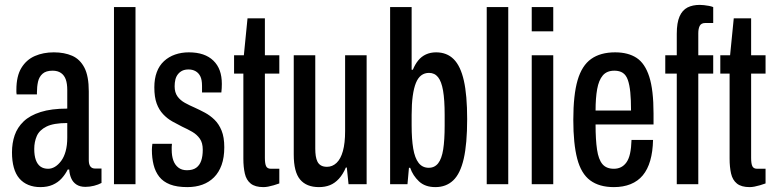

<svg xmlns="http://www.w3.org/2000/svg" viewBox="-20 -753 3165 785"><path d="M145 12Q118 12 96 3Q74 -6 59 -23.5Q44 -41 36.5 -68Q29 -95 29 -130Q29 -168 40 -200Q51 -232 76.5 -256.5Q102 -281 146 -295Q190 -309 255 -309V-385Q255 -411 249 -428Q243 -445 229.5 -454.5Q216 -464 195 -464Q168 -464 154 -451.5Q140 -439 135.5 -419Q131 -399 131 -375V-367H48Q47 -371 47 -376Q47 -381 47 -386Q47 -442 67.5 -475.5Q88 -509 122.5 -524Q157 -539 200 -539Q243 -539 275 -525Q307 -511 325 -476.5Q343 -442 343 -379V-98Q343 -81 349.5 -72.5Q356 -64 368 -64H395V-5Q382 2 364.5 6.5Q347 11 329 11Q307 11 292.5 1.5Q278 -8 271 -24.5Q264 -41 263 -60H257Q247 -40 232 -23.5Q217 -7 195.5 2.5Q174 12 145 12ZM177 -63Q191 -63 204.5 -71Q218 -79 230 -95Q242 -111 248.5 -135Q255 -159 255 -190V-250Q199 -250 170 -235.5Q141 -221 130.5 -197Q120 -173 120 -144Q120 -117 126.5 -99Q133 -81 145.5 -72Q158 -63 177 -63Z M446 0V-724H534V0Z M746 12Q703 12 675 1Q647 -10 631 -30.5Q615 -51 608 -79Q601 -107 601 -140Q601 -145 601.5 -152Q602 -159 603 -165H683Q682 -158 682 -152.5Q682 -147 682 -141Q682 -116 688.5 -97.5Q695 -79 709 -68Q723 -57 744 -57Q768 -57 782 -67Q796 -77 802.5 -95.5Q809 -114 809 -141Q809 -169 797 -186Q785 -203 766 -214Q747 -225 725 -235Q705 -245 684.5 -256.5Q664 -268 647 -286Q630 -304 620.5 -330Q611 -356 611 -396Q611 -431 621 -458Q631 -485 650.5 -503Q670 -521 696 -530Q722 -539 752 -539Q785 -539 810 -530.5Q835 -522 852.5 -505Q870 -488 878.5 -464.5Q887 -441 887 -410Q887 -402 886.5 -392.5Q886 -383 885 -375H806V-402Q806 -427 799 -441Q792 -455 779.5 -462Q767 -469 751 -469Q736 -469 725.5 -464Q715 -459 707.5 -449.5Q700 -440 697 -427.5Q694 -415 694 -400Q694 -375 705.5 -359Q717 -343 736 -332.5Q755 -322 776 -313Q796 -304 817.5 -292.5Q839 -281 857 -263.5Q875 -246 886 -219Q897 -192 897 -151Q897 -109 886 -78.5Q875 -48 855 -28Q835 -8 807.5 2Q780 12 746 12Z M1057 12Q1023 12 1005 -2.5Q987 -17 981 -43.5Q975 -70 975 -104V-452H937V-527H977L992 -678H1063V-527H1122V-452H1063V-107Q1063 -84 1068 -73.5Q1073 -63 1088 -63H1122V-3Q1111 1 1099 4.5Q1087 8 1076.5 10Q1066 12 1057 12Z M1284 12Q1233 12 1207 -19Q1181 -50 1181 -121V-527H1269V-145Q1269 -129 1271 -115.5Q1273 -102 1278 -92Q1283 -82 1292.5 -76.5Q1302 -71 1317 -71Q1339 -71 1356 -87Q1373 -103 1382 -135.5Q1391 -168 1391 -217V-527H1479V0H1405L1398 -68H1394Q1382 -40 1365.5 -22Q1349 -4 1329 4Q1309 12 1284 12Z M1760 12Q1718 12 1693 -11.5Q1668 -35 1657 -67H1652L1646 0H1575V-724H1663V-468H1668Q1677 -490 1690 -506Q1703 -522 1721.5 -530.5Q1740 -539 1763 -539Q1807 -539 1835 -511Q1863 -483 1876.5 -423.5Q1890 -364 1890 -266Q1890 -165 1876 -104Q1862 -43 1833 -15.5Q1804 12 1760 12ZM1733 -67Q1757 -67 1771.5 -85.5Q1786 -104 1792 -142Q1798 -180 1798 -240V-283Q1798 -345 1791.5 -382.5Q1785 -420 1771 -437.5Q1757 -455 1734 -455Q1716 -455 1702.5 -445Q1689 -435 1680.5 -414Q1672 -393 1667.5 -360.5Q1663 -328 1663 -283V-240Q1663 -184 1669.5 -145.5Q1676 -107 1691.5 -87Q1707 -67 1733 -67Z M1970 0V-724H2058V0Z M2154 -625V-724H2242V-625ZM2154 0V-527H2242V0Z M2490 12Q2430 12 2393 -15.5Q2356 -43 2340 -104Q2324 -165 2324 -263Q2324 -365 2341.5 -425Q2359 -485 2397 -512Q2435 -539 2495 -539Q2548 -539 2582.5 -516.5Q2617 -494 2634.5 -439.5Q2652 -385 2652 -289V-244H2415Q2415 -182 2421 -141.5Q2427 -101 2443 -82Q2459 -63 2490 -63Q2506 -63 2519 -69.5Q2532 -76 2541.5 -89.5Q2551 -103 2556 -125.5Q2561 -148 2562 -181H2650Q2649 -133 2638.5 -96.5Q2628 -60 2608 -36Q2588 -12 2558 0Q2528 12 2490 12ZM2415 -301H2560Q2560 -345 2557 -375.5Q2554 -406 2547 -426Q2540 -446 2526.5 -455Q2513 -464 2492 -464Q2461 -464 2444.5 -444.5Q2428 -425 2421.5 -388.5Q2415 -352 2415 -301Z M2747 0V-452H2700V-527H2747V-615Q2747 -660 2758.5 -686Q2770 -712 2791 -722.5Q2812 -733 2841 -733Q2848 -733 2858 -732Q2868 -731 2878.5 -729Q2889 -727 2896 -724V-659H2864Q2847 -659 2841 -647.5Q2835 -636 2835 -617V-527H2896V-452H2835V0Z M3045 12Q3011 12 2993 -2.5Q2975 -17 2969 -43.5Q2963 -70 2963 -104V-452H2925V-527H2965L2980 -678H3051V-527H3110V-452H3051V-107Q3051 -84 3056 -73.5Q3061 -63 3076 -63H3110V-3Q3099 1 3087 4.5Q3075 8 3064.5 10Q3054 12 3045 12Z"/></svg>

Font: Archivo ExtraCondensed Medium
Style: Regular
Weight: 500
Width: 2
Designer: Hector Gatti
Foundry: Omnibus-Type
Version: Version 2.001